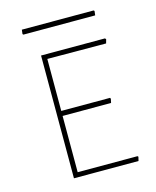

<svg xmlns="http://www.w3.org/2000/svg" viewBox="-96 -674 604 742"><g transform="rotate(-15 206.0 -303.5)"><path d="M366.2 0H107.9V-491.2H363.8L367.2 -486.8L362.8 -471.2L127.9 -472.2V-264.2H323.2L325.2 -259.8L321.8 -244.1H127.9V-19H367.2L370.1 -16.1ZM350.1 -586.9H63L60.1 -589.8L62 -606.9H349.1L352.1 -604Z"/></g></svg>

Font: Datalegreya
Style: Thin
Weight: 250
Designer: Figs Lab
Foundry: Figs Lab
Version: Version 1.002;PS 001.002;hotconv 1.0.70;makeotf.lib2.5.58329